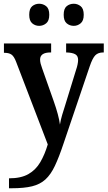

<svg xmlns="http://www.w3.org/2000/svg" viewBox="-20 -768 574 1025"><path d="M28 184Q92 184 131.5 161.5Q171 139 195 98Q219 57 235 3L66 -438Q55 -467 41.5 -476.5Q28 -486 5 -486H1V-536H253V-488H250Q194 -488 194 -450Q194 -440 197 -428Q200 -416 205 -403L266 -230Q294 -151 300 -103Q304 -128 312 -155Q320 -182 327 -203L387 -398Q391 -409 394 -423.5Q397 -438 397 -448Q397 -470 381.5 -478.5Q366 -487 336 -488H333V-536H534V-488H531Q504 -488 489 -473Q474 -458 459 -414L319 -1Q295 71 273 117.5Q251 164 222.5 190Q194 216 151.5 226.5Q109 237 42 237H28ZM374 -630Q352 -630 336 -643.5Q320 -657 320 -689Q320 -722 336 -735Q352 -748 374 -748Q394 -748 410.5 -735Q427 -722 427 -689Q427 -657 410.5 -643.5Q394 -630 374 -630ZM189 -630Q168 -630 152 -643.5Q136 -657 136 -689Q136 -722 152 -735Q168 -748 189 -748Q210 -748 226.5 -735Q243 -722 243 -689Q243 -657 226.5 -643.5Q210 -630 189 -630Z"/></svg>

Font: Noto Serif Tamil SemiCondensed SemiBold
Style: Regular
Weight: 600
Width: 4
Designer: Indian Type Foundry, Tom Grace, and the Monotype Design Team
Foundry: Monotype Imaging Inc.
Version: Version 2.004; ttfautohint (v1.8.4.7-5d5b)